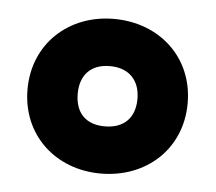

<svg xmlns="http://www.w3.org/2000/svg" viewBox="-34 -761 428 381"><g transform="rotate(5 179.5 -570.0)"><path d="M179 -416C270 -416 339 -479 339 -570C339 -661 270 -724 179 -724C89 -724 20 -661 20 -570C20 -479 89 -416 179 -416ZM179 -510C141 -510 120 -532 120 -570C120 -607 141 -630 179 -630C217 -630 239 -607 239 -570C239 -532 217 -510 179 -510Z"/></g></svg>

Font: Noto Sans Telugu ExtraCondensed Black
Style: Regular
Weight: 900
Width: 2
Designer: Jelle Bosma - Monotype Design Team
Foundry: Monotype Imaging Inc.
Version: Version 2.005